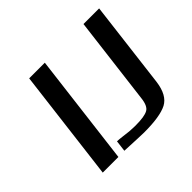

<svg xmlns="http://www.w3.org/2000/svg" viewBox="-150 -847 1050 1050"><g transform="rotate(-45 375.5 -322.0)"><path d="M226 0 306 -649H185L105 0ZM664 -143 726 -649H605L542 -139C538 -102 527 -79 510 -70C492 -60 461 -55 413 -55C400 -55 385 -56 367 -57C346 -59 298 -66 281 -66L273 -1C358 3 406 5 420 5C502 5 561 -4 598 -23C634 -42 656 -82 664 -143Z"/></g></svg>

Font: Gamestation Extended
Style: Italic
Weight: 400
Width: 7
Designer: Jonas Hecksher
Foundry: Jonas Hecksher, Playtypeª, e-types AS
Version: Version 1.003